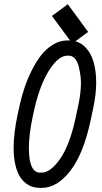

<svg xmlns="http://www.w3.org/2000/svg" viewBox="-20 -890 490 922"><path d="M403.3 -736.8 327.1 -680.7 229.5 -813.5 305.7 -869.6ZM368.7 -492.7Q368.7 -507.3 366.5 -525.6Q364.3 -543.9 358.9 -567.6Q353.5 -591.3 341.1 -606.9Q328.6 -622.6 311 -622.6H303.2Q272.9 -622.6 241.7 -587.2Q210.4 -551.8 186 -495.4Q161.6 -439 146.5 -372.6L136.2 -325.7Q118.7 -241.2 118.7 -180.2Q118.7 -61 172.4 -61H180.2Q222.2 -61 268.3 -126.7Q314.5 -192.4 342.8 -322.8L356.9 -389.2Q368.7 -444.8 368.7 -492.7ZM441.9 -492.7Q441.9 -439 428.2 -373.5L414.1 -307.1Q379.9 -149.4 316.9 -68.6Q253.9 12.2 180.2 12.2H172.4Q154.8 12.2 138.4 7.8Q122.1 3.4 104.5 -9.8Q86.9 -22.9 74.5 -43.5Q62 -64 53.7 -99.1Q45.4 -134.3 45.4 -180.2Q45.4 -249.5 64.9 -341.3L75.2 -388.2Q84.5 -428.7 97.7 -468.5Q110.8 -508.3 131.6 -550.3Q152.3 -592.3 176.8 -623.8Q201.2 -655.3 234.1 -675.5Q267.1 -695.8 303.2 -695.8H311Q355 -695.8 385.3 -667.5Q415.5 -639.2 428.7 -594.7Q441.9 -550.3 441.9 -492.7Z"/></svg>

Font: Anka/Coder Narrow
Style: Italic
Weight: 400
Width: 3
Italic angle: -12°
Monospace: yes
Version: Version 001.100